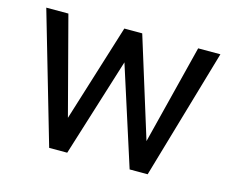

<svg xmlns="http://www.w3.org/2000/svg" viewBox="-80 -641 911 753"><g transform="rotate(15 375.5 -264.0)"><path d="M536.1 -124.5 637.7 -528.3H728L574.2 0H501L372.6 -400.4L247.6 0H174.3L21 -528.3H110.8L214.8 -132.8L337.9 -528.3H410.6Z"/></g></svg>

Font: Mardoto
Style: Regular
Weight: 400
Designer: Christian Robertson, Vahan Hovhannisyan
Foundry: Google
Version: Version 1.000